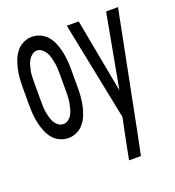

<svg xmlns="http://www.w3.org/2000/svg" viewBox="-135 -634 869 955"><g transform="rotate(-20 300.0 -156.5)"><path d="M141 8Q117 8 95 -2.5Q73 -13 58.5 -31Q44 -49 35 -71.5Q26 -94 21 -116.5Q16 -139 14 -162.5Q12 -186 12 -210V-310Q12 -334 14 -357.5Q16 -381 21 -403.5Q26 -426 35 -448.5Q44 -471 58.5 -489Q73 -507 95 -517.5Q117 -528 141 -528Q164 -528 186 -517.5Q208 -507 222.5 -489Q237 -471 246 -448.5Q255 -426 260 -403.5Q265 -381 267 -357.5Q269 -334 269 -310V-210Q269 -186 267 -162.5Q265 -139 260 -116.5Q255 -94 246 -71.5Q237 -49 222.5 -31Q208 -13 186 -2.5Q164 8 141 8ZM141 -66Q155 -66 167 -75Q179 -84 186 -96.5Q193 -109 197 -123.5Q201 -138 203.5 -152Q206 -166 207 -180.5Q208 -195 208 -210V-310Q208 -325 207 -339.5Q206 -354 203.5 -368Q201 -382 197 -396.5Q193 -411 186 -423.5Q179 -436 167 -445.5Q155 -455 141 -455Q126 -455 114 -445.5Q102 -436 95 -423.5Q88 -411 84 -396.5Q80 -382 77.5 -368Q75 -354 74.5 -339.5Q74 -325 74 -310V-210Q74 -195 74.5 -180.5Q75 -166 77.5 -152Q80 -138 84 -123.5Q88 -109 95 -96.5Q102 -84 114 -75Q126 -66 141 -66ZM385 215Q391 184 397 153.5Q403 123 409 93L428 1L323 -520H386L459 -129L531 -520H594L469 112L465 130L448 215Z"/></g></svg>

Font: Iosevka Fixed Extended
Style: Regular
Weight: 400
Width: 7
Monospace: yes
Designer: Belleve Invis
Foundry: Belleve Invis
Version: Version 24.1.1; ttfautohint (v1.8.4)